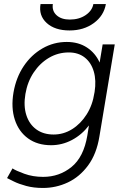

<svg xmlns="http://www.w3.org/2000/svg" viewBox="-20 -720 622 952"><path d="M233 0Q166 0 119.5 -33.5Q73 -67 53.5 -126.5Q34 -186 47 -262Q60 -336 97.5 -392Q135 -448 190.5 -480Q246 -512 311 -512Q369 -512 411 -484.5Q453 -457 474 -410L489 -500H549L473 -44Q459 43 417 100Q375 157 316.5 184.5Q258 212 193 212Q147 212 110 202Q73 192 49 180Q25 168 15 163L42 115Q58 126 100.5 141.5Q143 157 194 157Q274 157 334.5 108Q395 59 413 -48L421 -98Q386 -52 337 -26Q288 0 233 0ZM246 -53Q295 -53 337.5 -79.5Q380 -106 409.5 -152.5Q439 -199 448 -259L449 -264Q458 -321 445 -365.5Q432 -410 400 -435Q368 -460 321 -460Q268 -460 223 -433.5Q178 -407 147 -360.5Q116 -314 106 -254Q96 -195 110.5 -149.5Q125 -104 160 -78.5Q195 -53 246 -53ZM325 -569Q252 -569 211.5 -606Q171 -643 181 -700H242Q237 -666 260.5 -644.5Q284 -623 326 -623Q372 -623 404.5 -645Q437 -667 443 -700H505Q495 -642 445 -605.5Q395 -569 325 -569Z"/></svg>

Font: Figtree Light
Style: Italic
Weight: 300
Italic angle: -9.5°
Foundry: Erik Kennedy
Version: Version 2.001; ttfautohint (v1.8.4.7-5d5b);gftools[0.9.27]